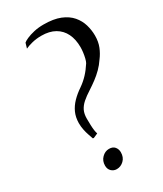

<svg xmlns="http://www.w3.org/2000/svg" viewBox="-220 -963 899 1057"><g transform="rotate(-30 230.0 -434.0)"><path d="M166.5 -202Q162 -215.5 156 -232.5Q150 -249.5 145.8 -270Q141.5 -290.5 141.5 -313.5Q142 -350 155 -379Q168 -408 192 -432.8Q216 -457.5 248 -479Q275.5 -498 298.2 -522.2Q321 -546.5 341.5 -578.5Q346.5 -587.5 350.5 -604Q354.5 -620.5 356.8 -638.5Q359 -656.5 359 -670Q359 -720.5 341.2 -756.8Q323.5 -793 288.8 -813Q254 -833 203 -833Q170.5 -833 142.5 -825.8Q114.5 -818.5 99.5 -811L109 -843.5Q116.5 -850.5 135.8 -859Q155 -867.5 183 -874Q211 -880.5 244.5 -880.5Q308 -880.5 349.8 -863.5Q391.5 -846.5 415.8 -818Q440 -789.5 450 -755.2Q460 -721 460 -686Q460 -647 447.5 -616Q435 -585 415 -559Q398 -533.5 377 -512.5Q356 -491.5 332.5 -474Q309 -456.5 283.5 -440Q253.5 -421 233 -403Q212.5 -385 202.2 -363.8Q192 -342.5 192 -312.5Q192 -289 192.8 -270.2Q193.5 -251.5 195.5 -237.5Q197.5 -223.5 201 -213.5L172.5 -201ZM149.5 -38Q149.5 -68 169.2 -87.8Q189 -107.5 214 -107.5Q238.5 -107.5 250.2 -93Q262 -78.5 262 -59Q262 -27 242.2 -8Q222.5 11 197 11Q177.5 11 163.5 -2.2Q149.5 -15.5 149.5 -38Z"/></g></svg>

Font: Merriweather 144pt
Style: Italic
Weight: 400
Italic angle: -7.8°
Version: Version 2.101